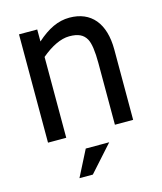

<svg xmlns="http://www.w3.org/2000/svg" viewBox="-114 -645 786 934"><g transform="rotate(-15 279.0 -177.5)"><path d="M495.1 -354C495.1 -486.8 432.6 -560.5 323.7 -560.5C266.6 -560.5 214.8 -535.6 158.2 -484.9V-545.4H66.4V0H158.2V-407.2C207 -448.2 256.3 -473.1 299.8 -473.1C345.2 -473.1 370.1 -460.4 385.7 -432.6C397.5 -410.6 403.3 -369.6 403.3 -310.5V0H495.1ZM236.8 206.5 354.5 75.2H236.3L169.4 206.5Z"/></g></svg>

Font: SG Kara Light
Style: Regular
Weight: 400
Designer: Damoon Khanjanzadeh
Version: Version 1.000